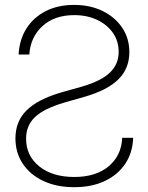

<svg xmlns="http://www.w3.org/2000/svg" viewBox="-20 -759 611 790"><path d="M285.6 11.2Q212.9 11.2 158.4 -14.4Q104 -40 73.7 -85.4Q43.5 -130.9 43.5 -189.9Q43.5 -259.8 89.8 -305.4Q136.2 -351.1 234.4 -379.4L317.4 -402.8Q395.5 -425.3 431.9 -460Q468.3 -494.6 468.3 -545.9Q468.3 -589.8 444.6 -623.8Q420.9 -657.7 379.6 -677.2Q338.4 -696.8 285.6 -696.8Q204.6 -696.8 155 -651.9Q105.5 -606.9 100.6 -534.7H56.6Q59.6 -595.2 88.4 -641.1Q117.2 -687 167.5 -712.9Q217.8 -738.8 284.7 -738.8Q351.1 -738.8 402.3 -713.6Q453.6 -688.5 482.9 -644.8Q512.2 -601.1 512.2 -544.4Q512.2 -477.5 467.5 -432.9Q422.9 -388.2 328.1 -360.8L246.1 -337.4Q161.1 -312.5 124.3 -277.6Q87.4 -242.7 87.4 -188.5Q87.4 -117.7 141.8 -74.2Q196.3 -30.8 285.6 -30.8Q374.5 -30.8 427 -74.7Q479.5 -118.7 482.9 -191.9H527.8Q525.9 -130.9 495.4 -85.2Q464.8 -39.6 411.1 -14.2Q357.4 11.2 285.6 11.2Z"/></svg>

Font: Inter Display ExtraLight
Style: Regular
Weight: 200
Designer: Rasmus Andersson
Foundry: rsms
Version: Version 4.000;git-a52131595